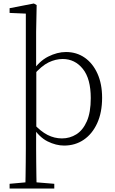

<svg xmlns="http://www.w3.org/2000/svg" viewBox="-20 -820 657 1100"><path d="M125 260Q126 229 126.5 189.5Q127 150 127.5 108.5Q128 67 128 32V-742L35 -746V-773L174 -800L190 -791L187 -637V-427L188 -416V-85L187 -76V32Q187 67 187.5 108.5Q188 150 188.5 189.5Q189 229 190 260ZM347 14Q301 14 252.5 -10Q204 -34 163 -98H160L172 -112Q213 -67 252.5 -47Q292 -27 335 -27Q380 -27 417.5 -50.5Q455 -74 477.5 -125Q500 -176 500 -258Q500 -369 454.5 -425.5Q409 -482 339 -482Q299 -482 258.5 -462.5Q218 -443 171 -389L159 -405H161Q203 -469 255.5 -495.5Q308 -522 358 -522Q419 -522 465.5 -489.5Q512 -457 538.5 -398Q565 -339 565 -260Q565 -176 537 -114.5Q509 -53 460 -19.5Q411 14 347 14ZM35 260V233L146 223H169L291 233V260Z"/></svg>

Font: Source Han Serif JP VF
Style: Regular
Weight: 250
Designer: Ryoko NISHIZUKA 西塚涼子 (kana & ideographs); Frank Grießhammer (Latin, Greek & Cyrillic); Wenlong ZHANG 张文龙 (bopomofo); San
Foundry: Adobe
Version: Version 2.001;hotconv 1.1.0;makeotfexe 2.6.0